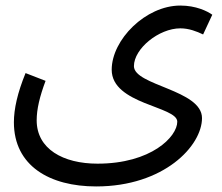

<svg xmlns="http://www.w3.org/2000/svg" viewBox="-20 -439 800 691"><path d="M30 1C30 158 159 232 326 232C570 232 707 86 707 -14C707 -116 462 -131 462 -201C462 -264 552 -337 629 -337C660 -337 688 -326 711 -315L744 -386C726 -399 685 -419 629 -419C504 -419 382 -296 382 -188C382 -63 618 -57 618 -1C618 53 524 150 331 150C207 150 112 97 112 -6C112 -46 123 -92 144 -148L72 -176C43 -105 30 -47 30 1Z"/></svg>

Font: Noto Sans Math
Style: Regular
Weight: 400
Designer: Monotype Design Team, Delve Withrington, Jeff Kellem
Foundry: Monotype Imaging Inc., Delve Fonts LLC
Version: Version 3.000